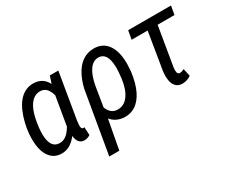

<svg xmlns="http://www.w3.org/2000/svg" viewBox="-118 -870 1651 1405"><g transform="rotate(-30 707.5 -168.0)"><path d="M121.1 -168.5Q126.5 -64.5 198.2 -63Q199.7 -63 200.7 -63Q249.5 -63 287.1 -115.2L305.2 -142.1L304.7 -143.6L345.2 -382.8Q332.5 -425.8 313.2 -444.1Q293.9 -462.4 267.1 -463.9Q264.6 -463.9 262.7 -463.9Q215.8 -463.9 183.6 -423.8Q149.4 -381.8 133.8 -302.2Q120.6 -234.9 120.6 -186Q120.6 -176.8 121.1 -168.5ZM455.1 -528.3 390.6 -143.1 386.7 -103.5Q386.7 -73.2 402.3 -72.3L412.6 -73.7L416.5 -5.9Q393.1 9.8 367.2 9.8Q311.5 9.8 304.2 -62.5Q272.5 -22.5 240.7 -5.4Q210.9 10.7 176.8 10.7Q174.8 10.7 172.9 10.7Q108.4 9.8 72.5 -42.7Q36.6 -95.2 36.6 -190.4Q36.6 -276.4 65.4 -365.2Q94.7 -454.1 141.6 -497.1Q187 -538.6 246.6 -538.6Q248.5 -538.6 250.5 -538.6Q328.6 -536.6 363.3 -467.8L383.3 -528.3Z M606.9 -128.4Q630.9 -65.4 687 -63.5Q689.5 -63.5 692.4 -63.5Q744.1 -63.5 778.8 -109.4Q815.4 -158.2 826.7 -245.1L827.6 -255.4Q833.5 -300.3 833.5 -335.9Q832 -404.3 812.3 -434.1Q792.5 -463.9 756.8 -464.8Q755.9 -464.8 754.9 -464.8Q711.4 -464.8 680.2 -421.4Q648.9 -377 633.8 -293.5ZM546.4 -281.7Q556.2 -354 587.2 -416.7Q618.2 -479.5 663.1 -509.8Q706.1 -538.6 758.3 -538.6Q760.7 -538.6 763.2 -538.6Q837.9 -537.1 877.4 -478.5Q915.5 -422.4 915.5 -322.8Q915.5 -318.8 915.5 -315.4L912.1 -255.4Q899.4 -161.1 870.4 -102.5Q841.3 -43.9 800.3 -16.1Q761.2 10.3 713.4 10.3Q710.9 10.3 708.5 10.3Q636.2 8.3 594.2 -43L548.3 203.1H463.4Z M1394.5 -455.1H1252L1197.8 -130.9L1195.8 -113.3Q1195.3 -107.4 1195.3 -102.5Q1195.3 -67.9 1218.8 -67.9Q1233.4 -67.9 1254.4 -79.1L1268.6 -14.2Q1234.4 9.3 1196.3 9.3Q1194.8 9.3 1193.4 9.3Q1156.2 8.8 1136 -17.1Q1115.7 -43 1113.8 -87.9Q1113.3 -95.2 1113.3 -102.1Q1113.3 -119.6 1115.2 -136.2L1167.5 -455.1H1032.2L1045.4 -528.3H1407.2Z"/></g></svg>

Font: MAUL Condensed Italic
Style: Condenced Regular Italic
Weight: 400
Italic angle: -12°
Designer: MAUL
Version: Version 1.0; 2020; ttfautohint (v1.8.3)